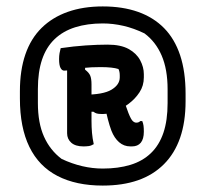

<svg xmlns="http://www.w3.org/2000/svg" viewBox="-20 -780 640 598"><path d="M300 -760Q362 -760 410 -743Q458 -726 491 -692.5Q524 -659 541 -608Q558 -557 558 -488V-465Q558 -400 541 -351Q524 -302 490.5 -268.5Q457 -235 409.5 -218.5Q362 -202 300 -202Q217 -202 159 -232Q101 -262 71.5 -322.5Q42 -383 42 -473V-496Q42 -561 59 -610.5Q76 -660 109.5 -693Q143 -726 191 -743Q239 -760 300 -760ZM300 -707Q252 -707 214 -695Q176 -683 150 -658Q124 -633 111 -594.5Q98 -556 98 -503V-459Q98 -397 117 -354.5Q136 -312 172 -285Q204 -270 236 -262.5Q268 -255 300 -255Q348 -255 386 -266.5Q424 -278 450 -303Q476 -328 489 -366.5Q502 -405 502 -459V-502Q502 -564 483.5 -607Q465 -650 430 -676Q397 -692 364.5 -699.5Q332 -707 300 -707ZM245 -601V-563Q257 -554 261 -544.5Q265 -535 265 -517Q265 -488 265 -460Q265 -432 265 -404Q265 -384 266.5 -366.5Q268 -349 272 -331Q264 -326 256 -325Q248 -324 240 -324Q215 -324 202 -335.5Q189 -347 189 -365Q189 -404 189 -443.5Q189 -483 189 -522.5Q189 -562 189 -601ZM315 -641Q356 -641 380.5 -627.5Q405 -614 416.5 -592.5Q428 -571 428 -549V-539Q428 -513 414.5 -492.5Q401 -472 381 -457Q361 -442 339.5 -433.5Q318 -425 302 -425Q301 -425 299.5 -425Q298 -425 296 -425Q287 -425 281.5 -426.5Q276 -428 271 -432H224V-485H241Q301 -485 327 -500.5Q353 -516 353 -539V-545Q353 -551 352 -556Q351 -561 349 -565Q331 -571 293 -571Q263 -571 241 -568.5Q219 -566 204.5 -563Q190 -560 180 -560Q173 -560 168.5 -568.5Q164 -577 164 -596Q164 -606 165.5 -614.5Q167 -623 169 -630Q210 -636 247 -638.5Q284 -641 315 -641ZM358 -489Q363 -474 369 -458.5Q375 -443 380 -428Q388 -408 393.5 -403Q399 -398 404 -398Q408 -398 411 -399Q414 -400 417 -403H423Q426 -396 427 -388.5Q428 -381 428 -370Q428 -347 418.5 -335.5Q409 -324 391 -324H386Q366 -324 351 -337Q336 -350 327 -373Q321 -389 316 -408.5Q311 -428 307 -448Z"/></svg>

Font: Recursive Casual
Style: Bold
Weight: 700
Version: Version 1.085